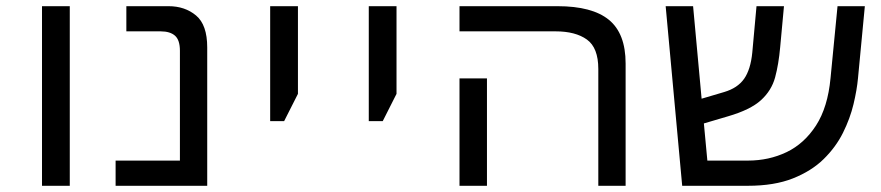

<svg xmlns="http://www.w3.org/2000/svg" viewBox="-20 -598 2836 618"><path d="M204.6 0H115.2V-578.1H204.6Z M647 0H352.1V-81.1H559.1V-434.6Q559.1 -469.2 543.2 -483.2Q527.3 -497.1 497.1 -497.1H386.7V-578.1H522.5Q575.2 -578.1 611.1 -548.1Q647 -518.1 647 -445.3Z M894.5 -208H849.6V-578.1H939V-295.9Z M1211.9 -208H1167V-578.1H1256.3V-295.9Z M1993.7 0H1905.8V-376Q1905.8 -444.3 1869.1 -470.7Q1832.5 -497.1 1768.1 -497.1H1459V-578.1H1774.4Q1886.2 -578.1 1939.9 -534.2Q1993.7 -490.2 1993.7 -393.6ZM1547.4 0H1459V-345.7H1547.4Z M2387.2 0H2175.8L2122.6 -578.1H2210.9L2238.3 -280.3L2311 -301.8Q2354 -314.5 2375 -344.2Q2396 -374 2401.4 -428.7L2415 -578.1H2503.4L2491.2 -446.3Q2486.3 -391.1 2474.9 -348.9Q2463.4 -306.6 2429.4 -275.6Q2395.5 -244.6 2323.2 -223.6L2245.6 -200.7L2256.8 -81.1H2387.2Q2455.1 -81.1 2512 -108.4Q2568.8 -135.7 2606.7 -194.3Q2644.5 -252.9 2653.3 -346.7L2675.8 -578.1H2763.7L2741.7 -346.7Q2738.3 -309.1 2727.3 -262.9Q2716.3 -216.8 2693.4 -170.7Q2670.4 -124.5 2631.1 -85.9Q2591.8 -47.4 2532 -23.7Q2472.2 0 2387.2 0Z"/></svg>

Font: Lunasima
Style: Regular
Weight: 400
Designer: The DocRepair Project, Monotype Design Team
Foundry: Google
Version: Version 2.009